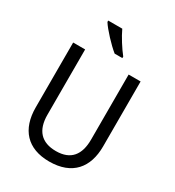

<svg xmlns="http://www.w3.org/2000/svg" viewBox="-222 -1071 1098 1208"><g transform="rotate(30 327.0 -467.0)"><path d="M306 -944H204V-934C228 -895 299 -819 343 -784H399V-795C369 -832 327 -898 306 -944ZM572 -242V-714H485V-241C485 -132 437 -68 329 -68C223 -68 169 -127 169 -240V-714H82V-243C82 -84 166 10 325 10C492 10 572 -89 572 -242Z"/></g></svg>

Font: Noto Sans Georgian SemiCondensed
Style: Regular
Weight: 400
Width: 4
Designer: Monotype Design Team, Akaki Razmadze
Foundry: Google LLC
Version: Version 2.005